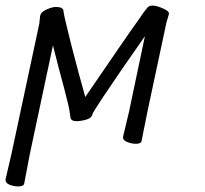

<svg xmlns="http://www.w3.org/2000/svg" viewBox="-76 -507 735 689"><path d="M366 -18 387 -106 444 -377Q356 -252 292 -156Q275 -130 265.5 -115Q256 -100 255 -95Q251 -76 200 -72Q179 -72 177 -85L174 -104Q174 -109 169 -131Q164 -153 154 -191Q133 -268 114 -344L31 46L11 151Q9 162 -9.5 162Q-28 162 -44 155Q-58 148 -56 136L-35 46L65 -422L68 -450L70 -456Q75 -466 93.5 -474Q112 -482 125 -482Q151 -482 152 -467Q152 -460 159 -431Q166 -402 179 -349Q207 -240 230 -159Q299 -260 352 -337Q405 -414 424 -440Q441 -466 451 -477Q463 -497 508 -477Q533 -467 530 -456L521 -425L453 -106L432 -1Q430 9 412.5 9Q395 9 379 2Q363 -5 366 -18Z"/></svg>

Font: LXGW Bright GB
Style: Italic
Weight: 400
Italic angle: -12°
Designer: Christian Thalmann (Catharsis Fonts)
Foundry: LXGW / Christian Thalmann (Catharsis Fonts) / Fontworks Inc.
Version: Version 5.510